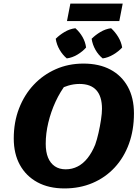

<svg xmlns="http://www.w3.org/2000/svg" viewBox="-20 -1042 780 1075"><path d="M341 13Q253 13 189.5 -21.5Q126 -56 91.5 -118.5Q57 -181 57 -267Q57 -358 86.5 -434.5Q116 -511 168.5 -567Q221 -623 292 -654.5Q363 -686 447 -686Q535 -686 598 -652.5Q661 -619 695.5 -556.5Q730 -494 730 -407Q730 -314 702 -237Q674 -160 622 -104Q570 -48 498.5 -17.5Q427 13 341 13ZM348 -94Q384 -94 415 -110Q446 -126 470.5 -157Q495 -188 513 -232Q523 -260 531.5 -297.5Q540 -335 545.5 -371.5Q551 -408 551 -433Q551 -502 519.5 -537Q488 -572 425 -572Q393 -572 361.5 -562.5Q330 -553 290 -534L353 -575Q317 -529 291 -472.5Q265 -416 250.5 -355.5Q236 -295 236 -237Q236 -191 249 -159.5Q262 -128 287 -111Q312 -94 348 -94ZM355 -924 374 -1022H667L648 -924ZM354 -715Q331 -734 314 -763Q297 -792 292 -825Q313 -846 341.5 -863Q370 -880 402 -884Q426 -863 442 -835Q458 -807 462 -776Q443 -754 414 -736.5Q385 -719 354 -715ZM555 -715Q531 -734 514.5 -763Q498 -792 493 -825Q514 -846 542.5 -863Q571 -880 602 -884Q625 -863 642 -835Q659 -807 664 -776Q644 -754 614.5 -736.5Q585 -719 555 -715Z"/></svg>

Font: Piazzolla Thin Black
Style: Italic
Weight: 900
Italic angle: -11.3°
Version: Version 2.005